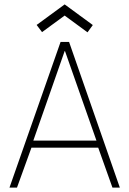

<svg xmlns="http://www.w3.org/2000/svg" viewBox="-20 -850 583 870"><path d="M254.5 -660H293L523 0H489.5L425 -181H122.5L57 0H23ZM131 -213H417L274.5 -618.5H273ZM170.5 -704.5 146 -737 273 -830 400.5 -736.5 376.5 -703.5 273 -779.5Z"/></svg>

Font: League Spartan Thin Thin
Style: Regular
Weight: 250
Version: Version 2.002